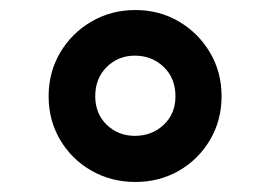

<svg xmlns="http://www.w3.org/2000/svg" viewBox="-20 -787 540 383"><path d="M77 -595Q77 -643 100 -682Q123 -721 162.5 -744Q202 -767 250 -767Q298 -767 337 -744Q376 -721 399 -682Q422 -643 422 -595Q422 -547 399 -508Q376 -469 337 -446.5Q298 -424 250 -424Q202 -424 162.5 -446.5Q123 -469 100 -508Q77 -547 77 -595ZM249 -516Q283 -516 306.5 -538Q330 -560 330 -595Q330 -631 306.5 -653.5Q283 -676 249 -676Q216 -676 193 -653.5Q170 -631 170 -595Q170 -560 193 -538Q216 -516 249 -516Z"/></svg>

Font: BLUETTI 2.0 Medium
Style: Italic
Weight: 500
Designer: Stijn de Vries
Foundry: tokotype
Version: Version 2.005;October 31, 2023;FontCreator 14.0.0.2814 64-bi